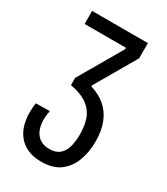

<svg xmlns="http://www.w3.org/2000/svg" viewBox="-170 -738 722 829"><g transform="rotate(30 191.0 -323.0)"><path d="M173 14Q131 14 100.5 -1Q70 -16 51.5 -43.5Q33 -71 27 -109.5Q21 -148 28 -193L97 -194Q90 -158 93 -131.5Q96 -105 107 -87Q118 -69 135.5 -60Q153 -51 177 -51Q209 -51 227.5 -67.5Q246 -84 253 -111.5Q260 -139 260 -171Q260 -217 247.5 -250Q235 -283 204.5 -305Q174 -327 120 -337V-373L245 -588V-595H39V-660H317V-584L199 -381V-376Q242 -363 272 -337.5Q302 -312 318 -272.5Q334 -233 334 -178Q334 -126 317.5 -82Q301 -38 266 -12Q231 14 173 14Z"/></g></svg>

Font: Bricolage Grotesque Condensed Light
Style: Regular
Weight: 300
Width: 3
Designer: Mathieu Triay
Foundry: Atelier Triay
Version: Version 1.000;gftools[0.9.30]